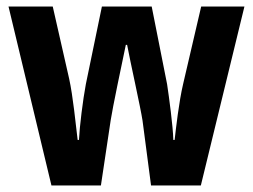

<svg xmlns="http://www.w3.org/2000/svg" viewBox="-20 -632 772 586"><path d="M415 -264 441 -66H593L726 -612H594L539 -376C526 -321 517 -240 513 -205H509C508 -247 496 -335 490 -375L443 -612H291L242 -375C233 -327 223 -247 221 -205H217C211 -253 203 -338 191 -392L141 -612H6L137 -66H288L318 -266C323 -300 353 -443 364 -495H368C377 -446 409 -304 415 -264Z"/></svg>

Font: Noto Sans Malayalam UI Condensed
Style: Bold
Weight: 700
Width: 3
Designer: Jelle Bosma - Monotype Design Team
Foundry: Monotype Imaging Inc.
Version: Version 2.104